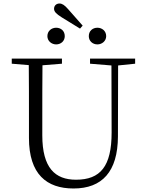

<svg xmlns="http://www.w3.org/2000/svg" viewBox="-20 -1059 832 1094"><path d="M332 -960 436 -896 451 -913 368 -1007C348 -1030 334 -1039 319 -1039C301 -1039 288 -1027 288 -1009C288 -993 300 -980 332 -960ZM300 -806C327 -806 349 -825 349 -853C349 -883 327 -901 300 -901C274 -901 250 -883 250 -853C250 -825 274 -806 300 -806ZM535 -806C561 -806 585 -825 585 -853C585 -883 561 -901 535 -901C508 -901 486 -883 486 -853C486 -825 508 -806 535 -806ZM493 -696 615 -686 616 -304C616 -111 552 -35 413 -35C294 -35 221 -102 221 -288V-389C221 -491 221 -589 222 -687L333 -696V-725H47V-696L144 -688C145 -589 145 -489 145 -389V-273C145 -66 246 15 399 15C562 15 651 -81 652 -281L653 -686L750 -696V-725H493Z"/></svg>

Font: Noto Serif TC Light
Style: Regular
Weight: 300
Designer: Ryoko NISHIZUKA 西塚涼子 (kana & ideographs); Frank Grießhammer (Latin, Greek & Cyrillic); Wenlong ZHANG 张文龙 (bopomofo); San
Foundry: Adobe
Version: Version 2.001;hotconv 1.1.0;makeotfexe 2.6.0